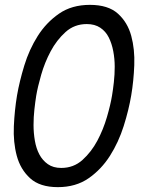

<svg xmlns="http://www.w3.org/2000/svg" viewBox="-20 -760 640 790"><path d="M232 -69Q283 -69 319.5 -102Q356 -135 380.5 -181Q405 -227 420 -278.5Q435 -330 441 -367Q445 -391 448.5 -422Q452 -453 452 -485.5Q452 -518 446 -549.5Q440 -581 427.5 -606Q415 -631 392.5 -646Q370 -661 337 -661Q286 -661 249.5 -628Q213 -595 188.5 -549Q164 -503 149.5 -452.5Q135 -402 129 -366Q125 -341 121.5 -309.5Q118 -278 118 -245.5Q118 -213 123.5 -181Q129 -149 142 -124.5Q155 -100 177 -84.5Q199 -69 232 -69ZM218 10Q144 10 104 -26.5Q64 -63 49 -119Q34 -175 37 -241Q40 -307 50 -367Q60 -425 80 -490.5Q100 -556 135 -611.5Q170 -667 222.5 -703.5Q275 -740 350 -740Q425 -740 465 -704Q505 -668 520 -612.5Q535 -557 532.5 -492Q530 -427 520 -368Q510 -308 489 -241.5Q468 -175 432.5 -119Q397 -63 344.5 -26.5Q292 10 218 10Z"/></svg>

Font: Maple Mono Light
Style: Italic
Weight: 300
Italic angle: -10°
Monospace: yes
Designer: subframe7536
Version: Version 7.000